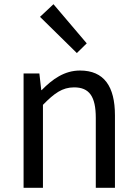

<svg xmlns="http://www.w3.org/2000/svg" viewBox="-20 -892 650 912"><path d="M92 0H184V-394C238 -449 276 -477 332 -477C404 -477 435 -434 435 -332V0H526V-344C526 -482 474 -557 360 -557C286 -557 229 -516 178 -464H176L167 -543H92ZM345 -640 392 -686 234 -872 170 -812Z"/></svg>

Font: Noto Sans HK
Style: Regular
Weight: 400
Designer: Ryoko NISHIZUKA 西塚涼子 (kana, bopomofo & ideographs); Paul D. Hunt (Latin, Greek & Cyrillic); Sandoll Communications 산돌커뮤니
Foundry: Adobe
Version: Version 2.004;hotconv 1.0.118;makeotfexe 2.5.65603